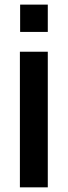

<svg xmlns="http://www.w3.org/2000/svg" viewBox="-20 -804 290 824"><path d="M66.4 -784.2H185.1V-667H66.4ZM65.4 -582H185.1V0H65.4Z"/></svg>

Font: Decalotype Medium
Style: Regular
Weight: 500
Designer: Alfredo Marco Pradil
Foundry: Alfredo Marco Pradil
Version: Version 1.0